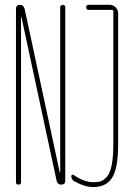

<svg xmlns="http://www.w3.org/2000/svg" viewBox="-20 -750 540 780"><path d="M280.3 -14.6Q270.5 -20.5 269.5 -34.2Q269.5 -38.1 272.9 -39.6Q276.4 -41 279.3 -39.1Q321.3 -9.8 359.4 -9.8Q377.9 -9.8 390.6 -14.2Q403.3 -18.6 415.5 -33.2Q427.7 -47.9 434.1 -81.1Q440.4 -114.3 440.4 -165V-705.1Q440.4 -710 434.6 -710H339.8Q330.1 -710 330.1 -720.2Q330.1 -730.5 339.8 -730.5H424.8Q439.5 -730.5 449.7 -720.2Q460 -710 460 -695.3V-165Q460 -67.4 436 -28.8Q412.1 9.8 359.4 9.8Q325.2 10.7 280.3 -14.6ZM44.9 -9.8V-713.9Q44.9 -729.5 60.5 -730.5Q75.2 -730.5 80.1 -713.9L222.7 -49.8Q222.7 -48.8 223.6 -48.8Q224.6 -48.8 224.6 -49.8V-719.7Q224.6 -729.5 234.9 -730Q245.1 -730.5 245.1 -719.7V-15.6Q245.1 0 228.5 0Q213.9 0 210 -15.6L67.4 -679.7Q67.4 -680.7 66.4 -680.7Q65.4 -680.7 65.4 -679.7V-9.8Q65.4 0 55.2 0Q44.9 0 44.9 -9.8Z"/></svg>

Font: Rounded-X Mgen+ 1mn thin
Style: Regular
Weight: 100
Designer: [Source Han Sans]
Ryoko NISHIZUKA  (kana & ideographs); Paul D. Hunt (Latin, Greek & Cyrillic); Wenlong ZHANG  (bopomofo
Version: Version 1.059.20150602